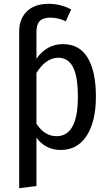

<svg xmlns="http://www.w3.org/2000/svg" viewBox="-20 -769 570 1001"><path d="M480 -265Q480 -136 432 -61.5Q384 13 296 13Q257 13 225 -3.5Q193 -20 170 -51V201L80 212V-605Q80 -670 120 -709.5Q160 -749 233 -749Q296 -749 351 -720L323 -658Q284 -677 242 -677Q205 -677 187.5 -659.5Q170 -642 170 -604V-463Q224 -539 308 -539Q394 -539 437 -468Q480 -397 480 -265ZM386 -264Q386 -371 360.5 -419.5Q335 -468 284 -468Q220 -468 170 -389V-124Q212 -59 275 -59Q386 -59 386 -264Z"/></svg>

Font: Fira Sans Condensed
Style: Regular
Weight: 400
Width: 3
Designer: bBox Type GmbH & Carrois Corporate GbR & Edenspiekermann AG
Foundry: bBox Type GmbH & Carrois Corporate GbR & Edenspiekermann AG
Version: Version 4.301